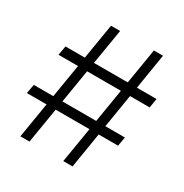

<svg xmlns="http://www.w3.org/2000/svg" viewBox="-168 -859 947 990"><g transform="rotate(30 305.0 -364.0)"><path d="M345.7 0H400.9L435.1 -210H550.8L560.1 -264.2H443.8L476.1 -462.4H593.3L602.1 -517.6H485.4L519.5 -727.5H465.3L430.7 -517.6H229.5L264.2 -727.5H210L175.3 -517.6H60.1L50.3 -462.4H166.5L133.8 -264.2H17.6L7.8 -210H125L90.3 0H144.5L179.2 -210H380.4ZM188 -264.2 220.7 -462.4H421.9L389.2 -264.2Z"/></g></svg>

Font: Guggenheim Sans Display Light
Style: Regular
Weight: 300
Designer: Modified by Tom Baber under direction of Pentagram Design 2023
Foundry: rsms
Version: Version 1.001;Glyphs 3.1.2 (3151)